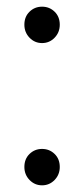

<svg xmlns="http://www.w3.org/2000/svg" viewBox="-20 -550 252 575"><path d="M106 -421Q84 -421 68.5 -437Q53 -453 53 -476Q53 -500 68.5 -515Q84 -530 106 -530Q128 -530 143.5 -515Q159 -500 159 -476Q159 -453 143.5 -437Q128 -421 106 -421ZM106 5Q84 5 68.5 -11Q53 -27 53 -50Q53 -74 68.5 -89Q84 -104 106 -104Q128 -104 143.5 -89Q159 -74 159 -50Q159 -27 143.5 -11Q128 5 106 5Z"/></svg>

Font: MOST Montserrat
Style: Regular
Weight: 400
Designer: Julieta Ulanovsky
Foundry: Julieta Ulanovsky
Version: Version 8.000;March 11, 2024;FontCreator 15.0.0.2926 64-bit